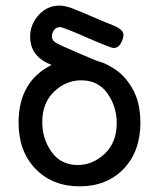

<svg xmlns="http://www.w3.org/2000/svg" viewBox="-20 -657 565 681"><path d="M45.9 -222.2Q45.9 -368.2 163.1 -426.8Q86.9 -455.6 86.9 -526.9Q86.9 -569.8 116.9 -603.5Q147 -637.2 191.9 -637.2Q195.8 -637.2 200 -636.7Q204.1 -636.2 208 -635.5Q211.9 -634.8 217.5 -633.3Q223.1 -631.8 228 -630.4Q232.9 -628.9 241.9 -625Q251 -621.1 259 -618.2Q267.1 -615.2 281.5 -609.1Q295.9 -603 308.3 -597.4Q320.8 -591.8 342.3 -583Q363.8 -574.2 383.8 -565.9Q418 -551.8 418 -533.2Q418 -521 408.9 -503.9Q399.9 -486.8 382.8 -486.8Q373 -486.8 288.1 -523.9Q203.1 -561 192.9 -561Q179.7 -561 171.9 -550.5Q164.1 -540 164.1 -527.8Q164.1 -513.7 178 -505.4Q191.9 -497.1 265.1 -465.8Q300.3 -450.7 321.8 -441.9L328.1 -439.9Q335 -438 342 -435.5Q349.1 -433.1 360.1 -427.5Q371.1 -421.9 381.6 -415.5Q392.1 -409.2 404.1 -399.2Q416 -389.2 426 -377.2Q436 -365.2 446 -349.1Q456.1 -333 463.1 -314.5Q470.2 -295.9 474.1 -272Q478 -248 478 -222.2Q478 -120.1 418.5 -58.1Q358.9 3.9 262.2 3.9Q166 3.9 106 -58.1Q45.9 -120.1 45.9 -222.2ZM129.9 -224.1Q129.9 -165 162.8 -118.4Q195.8 -71.8 255.9 -71.8Q309.1 -71.8 351.6 -111.8Q394 -151.9 394 -220.2Q394 -279.3 361.1 -325.7Q328.1 -372.1 268.1 -372.1Q213.9 -372.1 171.9 -332Q129.9 -292 129.9 -224.1Z"/></svg>

Font: CMU Typewriter Text
Style: Bold
Weight: 700
Version: Version 0.7.0